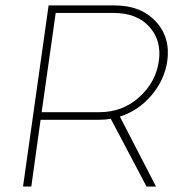

<svg xmlns="http://www.w3.org/2000/svg" viewBox="-20 -680 673 700"><path d="M397.9 -660.2Q494.1 -660.2 548.1 -601.6Q602.1 -543 589.8 -457Q580.1 -389.2 532.7 -333Q485.4 -276.9 417 -254.9L548.8 0H514.2L383.8 -247.1Q363.8 -243.2 338.9 -243.2H127.9L94.2 0H64L157.2 -660.2ZM131.8 -271H342.8Q426.8 -271 487.5 -325.7Q548.3 -380.4 559.1 -457Q569.8 -532.2 524.4 -582.5Q479 -632.8 394 -632.8H183.1Z"/></svg>

Font: Human Sans ExtraLight
Style: Italic
Weight: 200
Italic angle: -8°
Designer: Tim Radville
Foundry: Continuum
Version: Version 1.000;FEAKit 1.0